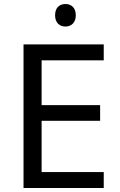

<svg xmlns="http://www.w3.org/2000/svg" viewBox="-20 -935 596 955"><path d="M306 -915C277 -915 254 -898 254 -859C254 -821 277 -803 306 -803C333 -803 357 -821 357 -859C357 -898 333 -915 306 -915ZM496 0V-79H187V-334H478V-412H187V-635H496V-714H97V0Z"/></svg>

Font: Noto Sans Lycian
Style: Regular
Weight: 400
Designer: Monotype Design Team
Foundry: Monotype Imaging Inc.
Version: Version 2.002